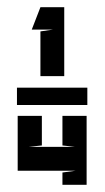

<svg xmlns="http://www.w3.org/2000/svg" viewBox="-20 -591 290 532"><path d="M92 -380H158V-571H92L68 -509H87H127L92 -504ZM29 -270H96V-188L59 -184H188L153 -188V-270H220V-79H153V-113L190 -118H59H29ZM27 -300H222V-348H27Z"/></svg>

Font: Banana Brick
Style: Regular
Weight: 400
Designer: artmaker
Foundry: artmaker
Version: Version 4.000 2011 initial release